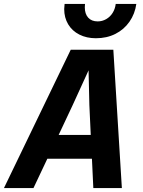

<svg xmlns="http://www.w3.org/2000/svg" viewBox="-51 -949 721 969"><path d="M521 -698 564 0H420L413 -148H188L118 0H-31L306 -698ZM407 -268 400 -419 396 -594 316 -419 245 -268ZM273 -903Q273 -911 275 -929H378Q377 -923 377 -912Q377 -879 394 -860Q411 -841 442 -841Q465 -841 485 -852.5Q505 -864 517.5 -884Q530 -904 533 -929H637Q630 -879 602.5 -839.5Q575 -800 531.5 -778Q488 -756 433 -756Q386 -756 349.5 -774.5Q313 -793 293 -826.5Q273 -860 273 -903Z"/></svg>

Font: Azeret Mono SemiBold
Style: Italic
Weight: 600
Italic angle: -12°
Designer: Martin Vácha
Foundry: Displaay
Version: Version 1.000; Glyphs 3.0.3, build 3074